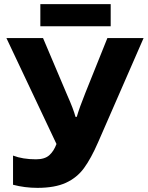

<svg xmlns="http://www.w3.org/2000/svg" viewBox="-20 -898 714 928"><path d="M454 -210Q420 -132 386 -85.5Q352 -39 298.5 -14.5Q245 10 161 10Q100 10 43 -5V-146Q90 -128 154 -128Q196 -128 218 -147.5Q240 -167 253 -202L11 -714H188L305 -438Q335 -371 345 -333H351Q364 -378 393 -450L499 -714H674ZM515 -771H175V-878H515Z"/></svg>

Font: Noto Sans UI ExtraBold
Style: Regular
Weight: 800
Designer: Monotype Design Team
Foundry: Monotype Imaging Inc.
Version: Version 1.001